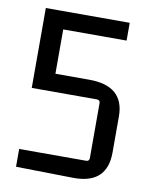

<svg xmlns="http://www.w3.org/2000/svg" viewBox="-75 -693 605 755"><g transform="rotate(10 227.5 -315.5)"><path d="M129 -387H264Q404 -387 404 -265V-121Q404 6 268 4L40 0V-71H307Q320 -71 320 -84V-303Q320 -316 307 -316H47V-635H382V-564H129Z"/></g></svg>

Font: Gemunu Libre
Style: Regular
Weight: 400
Designer: Puspanada Ekanayake, Sola Matas, Pathum Egodawatta, Kosala Senevirathne
Foundry: mooniak
Version: Version 1.100